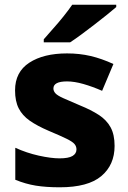

<svg xmlns="http://www.w3.org/2000/svg" viewBox="-20 -786 546 816"><path d="M467 -166Q467 -85 410.5 -37.5Q354 10 234 10Q176 10 132.5 3Q89 -4 45 -22V-158Q93 -136 145 -124.5Q197 -113 233 -113Q271 -113 288 -123Q305 -133 305 -151Q305 -164 296.5 -174Q288 -184 262.5 -196.5Q237 -209 187 -230Q138 -251 106.5 -273Q75 -295 59.5 -325.5Q44 -356 44 -402Q44 -480 104.5 -519.5Q165 -559 265 -559Q318 -559 365 -548Q412 -537 462 -514L414 -400Q373 -418 334.5 -429Q296 -440 265 -440Q207 -440 207 -410Q207 -399 215.5 -389.5Q224 -380 248.5 -369Q273 -358 320 -338Q367 -319 400 -297.5Q433 -276 450 -245Q467 -214 467 -166ZM474 -756Q458 -742 433 -722Q408 -702 379.5 -680Q351 -658 324.5 -638.5Q298 -619 278 -606H166V-619Q182 -638 205 -663.5Q228 -689 250 -716.5Q272 -744 287 -766H474Z"/></svg>

Font: Noto Sans Gurmukhi UI ExtraBold
Style: Regular
Weight: 800
Designer: Jelle Bosma - Monotype Design Team
Foundry: Monotype Imaging Inc.
Version: Version 2.004; ttfautohint (v1.8.4.7-5d5b)